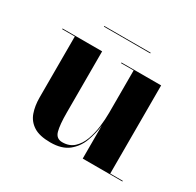

<svg xmlns="http://www.w3.org/2000/svg" viewBox="-129 -707 877 861"><g transform="rotate(30 309.0 -277.0)"><path d="M178 -563.5H418V-560H178ZM226.5 -460V-143Q226.5 -80 235 -48.8Q243.5 -17.5 275 -17.5Q311.5 -17.5 334.5 -38.8Q357.5 -60 369.8 -93.5Q382 -127 386.8 -165Q391.5 -203 391.5 -237V-456.5H326.5V-460H532V-3.5H597V0H391.5V-171Q386.5 -127.5 371 -85.8Q355.5 -44 321.8 -17Q288 10 229 10Q172.5 10 141.8 -9.8Q111 -29.5 99 -63.5Q87 -97.5 87 -141V-456.5H21.5V-460Z"/></g></svg>

Font: Bodoni* 48pt
Style: Bold
Weight: 700
Version: Version 2.3